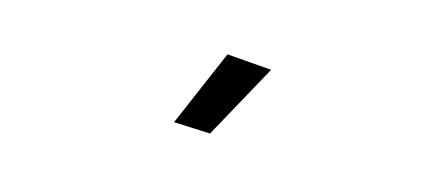

<svg xmlns="http://www.w3.org/2000/svg" viewBox="-31 -845 1062 483"><g transform="rotate(-15 500.0 -603.5)"><path d="M473 -513 393 -564 567 -694 663 -628Z"/></g></svg>

Font: Inconsolata UltraExpanded Medium
Style: Regular
Weight: 500
Width: 9
Monospace: yes
Designer: Raph Levien, Cyreal, Brenton Simpson
Foundry: Raph Levien, Cyreal, Google
Version: Version 3.001; ttfautohint (v1.8.2.53-6de2)